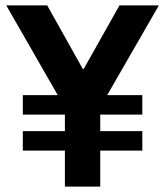

<svg xmlns="http://www.w3.org/2000/svg" viewBox="-20 -695 615 715"><path d="M221.7 0V-134.2H65V-206.7H221.7V-268.3H65V-340.8H195L3.3 -675H155.8L288.3 -438.3H291.7L425 -675H571.7L379.2 -340.8H510V-268.3H353.3V-206.7H510V-134.2H353.3V0Z"/></svg>

Font: Funnel Display Light
Style: Bold
Weight: 700
Version: Version 1.000